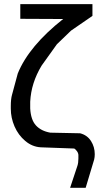

<svg xmlns="http://www.w3.org/2000/svg" viewBox="-20 -713 484 928"><path d="M78.1 -622.1V-692.9H426.8V-636.2L323.2 -564.9L254.9 -499L181.2 -396Q130.4 -312 126 -221.2V-189Q128.9 -133.8 153.8 -106.7Q178.7 -79.6 223.1 -71.8L367.2 -68.8Q401.4 -60.1 419.7 -31.5Q438 -2.9 438 32.2Q438 46.4 435.1 58.1L394 194.8H318.8L354 88.9Q358.9 74.7 358.9 53.2V35.2Q357.4 22.5 348.1 13.2L344.2 8.8Q340.8 5.9 338.9 4.9L176.8 -1Q135.7 -3.4 102.1 -31.7Q68.4 -60.1 50.3 -101.8Q32.2 -143.6 32.2 -188V-200.2Q32.2 -234.4 38.1 -254.9L65.9 -357.9Q119.6 -490.2 285.2 -621.1Z"/></svg>

Font: Perun
Style: Regular
Weight: 400
Version: Version 1.0000